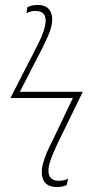

<svg xmlns="http://www.w3.org/2000/svg" viewBox="-20 -743 425 772"><path d="M209 9Q172 9 157.5 -13.5Q143 -36 151 -78Q157 -103 167 -126.5Q177 -150 187 -169L273 -349H22L128 -556Q139 -577 147.5 -597Q156 -617 161 -638Q174 -699 122 -699Q103 -699 86 -690L90 -714Q107 -723 132 -723Q167 -723 181 -700Q195 -677 187 -639Q182 -618 172.5 -596.5Q163 -575 152 -553L60 -374H313L211 -165Q202 -146 192.5 -123.5Q183 -101 177 -78Q171 -46 181.5 -31Q192 -16 217 -16Q227 -16 237 -18.5Q247 -21 254 -24L248 1Q232 9 209 9Z"/></svg>

Font: Noto Sans SemiCondensed Thin
Style: Italic
Weight: 100
Width: 4
Italic angle: -12°
Designer: Monotype Design Team
Foundry: Monotype Imaging Inc.
Version: Version 2.013; ttfautohint (v1.8.4.7-5d5b)